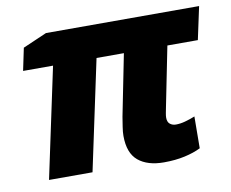

<svg xmlns="http://www.w3.org/2000/svg" viewBox="-66 -632 873 726"><g transform="rotate(-10 370.5 -269.5)"><path d="M508 10Q445 10 409.5 -19.5Q374 -49 374 -115Q374 -130 377 -149Q380 -168 383 -187L430 -423H325L235 0H68L158 -423H43L61 -509L153 -549H741L714 -423H597L551 -193Q549 -183 547 -172.5Q545 -162 545 -155Q545 -138 554.5 -130.5Q564 -123 577 -123Q594 -123 612.5 -128Q631 -133 651 -141L650 -19Q624 -6 588 2Q552 10 508 10Z"/></g></svg>

Font: Noto Sans Disp ExtBd
Style: Italic
Weight: 800
Italic angle: -12°
Designer: Monotype Design Team
Foundry: Monotype Imaging Inc.
Version: Version 2.000;GOOG;noto-source:20170915:90ef993387c0